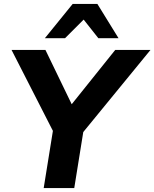

<svg xmlns="http://www.w3.org/2000/svg" viewBox="-20 -960 788 980"><path d="M39 0ZM203 0 250 -292 39 -705H212L346 -428L568 -705H748L405 -286L359 0ZM209 -765 351 -940H477L585 -765H482L407 -860L312 -765Z"/></svg>

Font: Winston
Style: Bold Italic
Weight: 700
Italic angle: -9°
Designer: Original fonts by Vernon Adams / Changes by Cristiano Sobral
Foundry: Original fonts by Vernon Adams / Changes by Cristiano Sobral
Version: Version 2.503;July 17, 2020;FontCreator 13.0.0.2655 64-bit